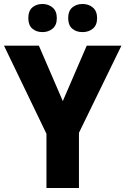

<svg xmlns="http://www.w3.org/2000/svg" viewBox="-20 -1036 629 963"><path d="M295 -529 415 -807H589L376 -370V-93H213V-365L0 -807H175ZM122 -945Q122 -981 142 -998.5Q162 -1016 193 -1016Q223 -1016 244 -998Q265 -980 265 -945Q265 -910 244 -892.5Q223 -875 193 -875Q162 -875 142 -892.5Q122 -910 122 -945ZM322 -945Q322 -981 342.5 -998.5Q363 -1016 394 -1016Q425 -1016 446 -998Q467 -980 467 -945Q467 -910 446 -892.5Q425 -875 394 -875Q362 -875 342 -892.5Q322 -910 322 -945Z"/></svg>

Font: Noto Sans Telugu UI SemiCondensed ExtraBold
Style: Regular
Weight: 800
Width: 4
Designer: Jelle Bosma - Monotype Design Team
Foundry: Monotype Imaging Inc.
Version: Version 2.005; ttfautohint (v1.8.4.7-5d5b)